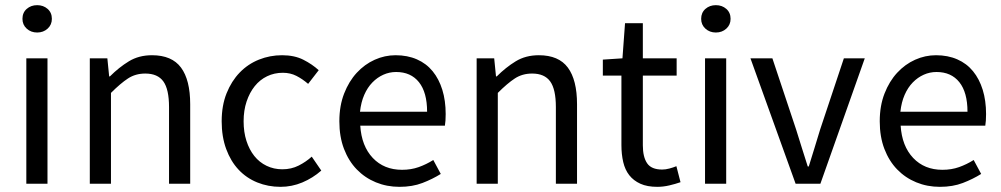

<svg xmlns="http://www.w3.org/2000/svg" viewBox="-20 -712 3879 744"><path d="M124 -586Q100 -586 83.5 -601Q67 -616 67 -639Q67 -663 83.5 -677.5Q100 -692 124 -692Q148 -692 164.5 -677.5Q181 -663 181 -639Q181 -616 164.5 -601Q148 -586 124 -586ZM82 -486H164V0H82Z M328 -486H396L403 -416H406Q441 -451 479.5 -474.5Q518 -498 569 -498Q646 -498 681.5 -450Q717 -402 717 -308V0H635V-297Q635 -366 613 -396.5Q591 -427 543 -427Q505 -427 476 -408Q447 -389 410 -352V0H328Z M839 -242Q839 -303 858 -350.5Q877 -398 909 -431Q941 -464 983.5 -481Q1026 -498 1073 -498Q1121 -498 1155.5 -480.5Q1190 -463 1215 -440L1174 -387Q1152 -406 1128.5 -418Q1105 -430 1076 -430Q1043 -430 1015 -416.5Q987 -403 967 -378Q947 -353 935.5 -318.5Q924 -284 924 -242Q924 -200 935 -166Q946 -132 965.5 -107.5Q985 -83 1013 -69.5Q1041 -56 1074 -56Q1109 -56 1137.5 -70.5Q1166 -85 1188 -105L1225 -51Q1192 -22 1151.5 -5Q1111 12 1067 12Q1019 12 977 -5Q935 -22 904.5 -54.5Q874 -87 856.5 -134.5Q839 -182 839 -242Z M1295 -242Q1295 -302 1313.5 -349.5Q1332 -397 1362.5 -430Q1393 -463 1432 -480.5Q1471 -498 1513 -498Q1559 -498 1595.5 -482Q1632 -466 1656.5 -436Q1681 -406 1694 -364Q1707 -322 1707 -270Q1707 -243 1704 -225H1376Q1381 -146 1424.5 -100Q1468 -54 1538 -54Q1573 -54 1602.5 -64.5Q1632 -75 1659 -92L1688 -38Q1656 -18 1617 -3Q1578 12 1528 12Q1479 12 1436.5 -5.5Q1394 -23 1362.5 -55.5Q1331 -88 1313 -135Q1295 -182 1295 -242ZM1635 -279Q1635 -354 1603.5 -393.5Q1572 -433 1515 -433Q1489 -433 1465.5 -422.5Q1442 -412 1423 -392.5Q1404 -373 1391.5 -344.5Q1379 -316 1375 -279Z M1827 -486H1895L1902 -416H1905Q1940 -451 1978.5 -474.5Q2017 -498 2068 -498Q2145 -498 2180.5 -450Q2216 -402 2216 -308V0H2134V-297Q2134 -366 2112 -396.5Q2090 -427 2042 -427Q2004 -427 1975 -408Q1946 -389 1909 -352V0H1827Z M2388 -419H2316V-481L2392 -486L2402 -622H2471V-486H2602V-419H2471V-149Q2471 -104 2487.5 -79.5Q2504 -55 2546 -55Q2559 -55 2574 -59Q2589 -63 2601 -68L2617 -6Q2597 1 2573.5 6.5Q2550 12 2527 12Q2488 12 2461.5 0Q2435 -12 2418.5 -33Q2402 -54 2395 -84Q2388 -114 2388 -150Z M2754 -586Q2730 -586 2713.5 -601Q2697 -616 2697 -639Q2697 -663 2713.5 -677.5Q2730 -692 2754 -692Q2778 -692 2794.5 -677.5Q2811 -663 2811 -639Q2811 -616 2794.5 -601Q2778 -586 2754 -586ZM2712 -486H2794V0H2712Z M2888 -486H2973L3065 -210Q3076 -174 3087.5 -138Q3099 -102 3110 -67H3114Q3125 -102 3136 -138Q3147 -174 3158 -210L3250 -486H3331L3159 0H3063Z M3389 -242Q3389 -302 3407.5 -349.5Q3426 -397 3456.5 -430Q3487 -463 3526 -480.5Q3565 -498 3607 -498Q3653 -498 3689.5 -482Q3726 -466 3750.5 -436Q3775 -406 3788 -364Q3801 -322 3801 -270Q3801 -243 3798 -225H3470Q3475 -146 3518.5 -100Q3562 -54 3632 -54Q3667 -54 3696.5 -64.5Q3726 -75 3753 -92L3782 -38Q3750 -18 3711 -3Q3672 12 3622 12Q3573 12 3530.5 -5.5Q3488 -23 3456.5 -55.5Q3425 -88 3407 -135Q3389 -182 3389 -242ZM3729 -279Q3729 -354 3697.5 -393.5Q3666 -433 3609 -433Q3583 -433 3559.5 -422.5Q3536 -412 3517 -392.5Q3498 -373 3485.5 -344.5Q3473 -316 3469 -279Z"/></svg>

Font: Myanmar Sanpya
Style: Regular
Weight: 400
Designer: Danh Hong
Foundry: Google Inc.
Version: Version 2.00 November 22, 2015